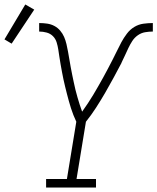

<svg xmlns="http://www.w3.org/2000/svg" viewBox="-70 -838 703 858"><path d="M136 0V-38H229L271 -294Q264 -309 258 -324Q252 -339 247 -355Q242 -371 237.5 -387Q233 -403 229 -419Q225 -435 221 -451Q217 -467 213.5 -483.5Q210 -500 207 -516.5Q204 -533 201 -549.5Q198 -566 195.5 -583Q193 -600 190.5 -616.5Q188 -633 183 -649Q178 -665 166.5 -676.5Q155 -688 138.5 -692.5Q122 -697 105 -697V-735Q123 -735 140.5 -732.5Q158 -730 173 -722Q188 -714 199 -701Q210 -688 216.5 -673Q223 -658 227 -641Q231 -624 234 -607Q237 -590 240 -572.5Q243 -555 246 -538Q249 -521 252.5 -504.5Q256 -488 259.5 -471Q263 -454 267 -437.5Q271 -421 276 -404Q281 -387 286 -371Q291 -355 297 -339Q310 -357 322.5 -376Q335 -395 346.5 -414Q358 -433 369 -452.5Q380 -472 391 -491.5Q402 -511 412 -530.5Q422 -550 432.5 -570Q443 -590 452.5 -610Q462 -630 472.5 -649.5Q483 -669 497 -687.5Q511 -706 530 -717.5Q549 -729 570.5 -732Q592 -735 613 -735V-697Q596 -697 578.5 -694Q561 -691 546 -680.5Q531 -670 521 -654.5Q511 -639 503.5 -623Q496 -607 488.5 -590.5Q481 -574 473 -558V-557Q455 -523 437 -489.5Q419 -456 399.5 -422.5Q380 -389 359 -356.5Q338 -324 314 -294L272 -38H359V0ZM-18 -643 -50 -662 43 -818 83 -795Z"/></svg>

Font: Iosevka Curly Slab XLtEx
Style: Italic
Weight: 200
Width: 7
Italic angle: -9°
Monospace: yes
Designer: Belleve Invis
Foundry: Belleve Invis
Version: Version 11.1.0; ttfautohint (v1.8.3)